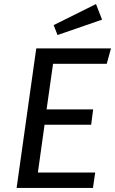

<svg xmlns="http://www.w3.org/2000/svg" viewBox="-20 -928 569 948"><path d="M507 -613H242L210 -388H440L430 -312H200L167 -76H450L439 0H62L159 -689H528ZM484 -831 264 -755 245 -804 454 -908Z"/></svg>

Font: Fira Sans
Style: Italic
Weight: 400
Italic angle: -8°
Designer: bBox Type GmbH & Carrois Corporate GbR & Edenspiekermann AG
Foundry: bBox Type GmbH & Carrois Corporate GbR & Edenspiekermann AG
Version: Version 4.301